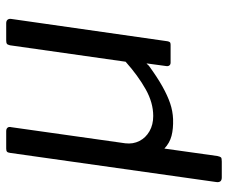

<svg xmlns="http://www.w3.org/2000/svg" viewBox="-78 -492 735 619"><g transform="rotate(-90 289.5 -182.5)"><path d="M225 -56Q268 -56 311.5 -80.5Q355 -105 400 -145L453 -518Q455 -526 458 -528Q461 -530 469 -530H524Q532 -530 535.5 -525.5Q539 -521 538 -514L466 -10Q465 -5 463 -2.5Q461 0 455 0H397Q391 0 388 -4Q385 -8 386 -14L394 -73Q395 -78 393.5 -77Q392 -76 387 -70Q350 -43 320.5 -26.5Q291 -10 266 -1.5Q241 7 215 8Q184 9 161 3Q138 -3 120 -20L96 151Q94 160 91.5 162.5Q89 165 78 165H27Q18 165 14.5 160.5Q11 156 12 148L106 -517Q107 -525 110 -527.5Q113 -530 120 -530H176Q184 -530 187.5 -525.5Q191 -521 189 -514L137 -146Q134 -121 144.5 -100.5Q155 -80 176 -68Q197 -56 225 -56Z"/></g></svg>

Font: Libre Franklin
Style: Italic
Weight: 400
Italic angle: -8°
Designer: Pablo Impallari, Rodrigo Fuenzalida, Nhung Nguyen
Foundry: Impallari Type
Version: Version 3.000